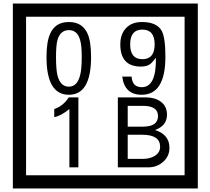

<svg xmlns="http://www.w3.org/2000/svg" viewBox="-20 -980 1195 1090"><path d="M1103 90H53V-960H1103ZM1028 15V-885H128V15ZM497 -656Q497 -442 371 -442Q244 -442 244 -656Q244 -744 265 -789Q294 -855 371 -855Q448 -855 477 -789Q497 -745 497 -656ZM444 -656Q444 -723 435 -752Q420 -809 371 -809Q322 -809 306 -752Q298 -723 298 -656Q298 -587 306 -553Q322 -488 371 -488Q419 -488 435 -554Q444 -587 444 -656ZM919 -658Q919 -442 784 -442Q687 -442 674 -545H727Q731 -485 785 -485Q868 -485 865 -652Q844 -625 834 -617Q814 -602 780 -602Q663 -602 663 -728Q663 -786 695.5 -820.5Q728 -855 786 -855Q870 -855 898 -805Q919 -766 919 -658ZM858 -728Q858 -812 788 -812Q719 -812 719 -728Q719 -644 788 -644Q858 -644 858 -728ZM425 -30H374V-361Q328 -323 288 -315V-361Q339 -378 370 -427H425ZM942 -141Q942 -93 906.5 -61.5Q871 -30 823 -30H649V-427H808Q859 -427 891 -404Q928 -378 928 -329Q928 -266 860 -242Q942 -216 942 -141ZM877 -321Q877 -379 792 -379H705V-261H791Q877 -261 877 -321ZM889 -147Q889 -215 788 -215H705V-78H791Q828 -78 855 -93Q889 -112 889 -147Z"/></svg>

Font: Unicode BMP Fallback SIL
Style: Regular
Weight: 400
Foundry: NRSI, SIL International
Version: Version 5.1 Based on Unicode 5.1